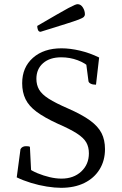

<svg xmlns="http://www.w3.org/2000/svg" viewBox="-20 -886 583 918"><path d="M272 12Q242 12 204 6Q166 0 128.5 -11.5Q91 -23 60 -38L78 -173Q86 -187 104 -187Q109 -187 114.5 -186.5Q120 -186 123 -184L130 -45L112 -84Q132 -69 160 -57.5Q188 -46 217.5 -39Q247 -32 274 -32Q332 -32 368.5 -66Q405 -100 405 -153Q405 -183 392.5 -205Q380 -227 347.5 -248Q315 -269 255 -295Q192 -324 155 -351.5Q118 -379 102 -412Q86 -445 86 -488Q86 -564 137.5 -609.5Q189 -655 274 -655Q315 -655 362 -644Q409 -633 454 -611L439 -481Q423 -481 413.5 -486Q404 -491 403 -498L390 -598L411 -561Q389 -584 351.5 -598Q314 -612 273 -612Q218 -612 186 -584Q154 -556 154 -509Q154 -480 167 -457.5Q180 -435 213 -414Q246 -393 306 -367Q372 -338 410.5 -310Q449 -282 465.5 -249.5Q482 -217 482 -173Q482 -118 456 -76Q430 -34 383 -11Q336 12 272 12ZM174 -734Q165 -734 161.5 -743Q158 -752 158 -762Q215 -795 251 -816Q287 -837 307 -847.5Q327 -858 336.5 -862Q346 -866 351 -866Q366 -866 376 -850.5Q386 -835 386 -817Q386 -811 381 -805.5Q376 -800 356.5 -792.5Q337 -785 294 -771.5Q251 -758 174 -734Z"/></svg>

Font: Petrona
Style: Regular
Weight: 400
Designer: Ringo R. Seeber
Foundry: Ringo R. Seeber
Version: Version 2.001; ttfautohint (v1.8.3)